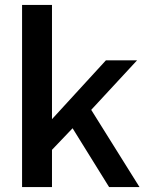

<svg xmlns="http://www.w3.org/2000/svg" viewBox="-20 -763 615 783"><path d="M549 0 352 -315 539 -517H412L192 -277V-743H70V0H192V-152L276 -240L425 0Z"/></svg>

Font: United Sans SemiBold
Style: Regular
Weight: 600
Designer: Pablo Impallari, Rodrigo Fuenzalida (Modified by Dan O. Williams)
Version: Version 1.000;PS 001.000;hotconv 1.0.88;makeotf.lib2.5.64775